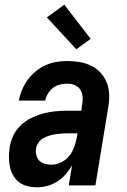

<svg xmlns="http://www.w3.org/2000/svg" viewBox="-20 -787 540 815"><path d="M137 8Q116 8 96 3Q76 -2 61 -13.5Q46 -25 36 -42.5Q26 -60 22 -79.5Q18 -99 18 -119.5Q18 -140 21 -161Q25 -187 36.5 -211.5Q48 -236 68 -255Q88 -274 112.5 -286Q137 -298 162.5 -305Q188 -312 214 -314.5Q240 -317 265 -317H325L329 -345Q332 -361 330.5 -377.5Q329 -394 320.5 -407Q312 -420 297 -426Q282 -432 265 -432Q250 -432 234 -428Q218 -424 205 -414Q192 -404 183.5 -389.5Q175 -375 172 -360H60Q64 -383 73.5 -405.5Q83 -428 97.5 -448Q112 -468 131.5 -484Q151 -500 173 -510Q195 -520 218.5 -524Q242 -528 265 -528Q292 -528 318.5 -523.5Q345 -519 368 -507.5Q391 -496 408 -477Q425 -458 434 -434Q443 -410 443.5 -383Q444 -356 439 -329L385 0H272L286 -85Q274 -65 258.5 -47Q243 -29 223 -16.5Q203 -4 181 2Q159 8 137 8ZM197 -88Q218 -88 238.5 -97.5Q259 -107 273 -124Q287 -141 294.5 -161.5Q302 -182 306 -203L309 -221H265Q253 -221 240 -220Q227 -219 214 -217Q201 -215 188.5 -211Q176 -207 164 -200.5Q152 -194 144 -182.5Q136 -171 133 -159Q131 -144 134 -130Q137 -116 146 -106Q155 -96 169 -92Q183 -88 197 -88ZM304 -578 179 -713 253 -767 365 -622Z"/></svg>

Font: Iosevka SS04 Oblique
Style: Bold
Weight: 700
Italic angle: -9°
Monospace: yes
Designer: Belleve Invis
Foundry: Belleve Invis
Version: Version 19.0.0; ttfautohint (v1.8.4)